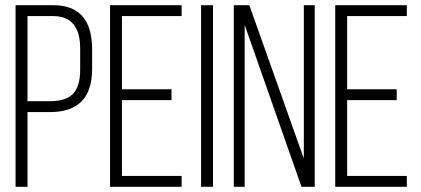

<svg xmlns="http://www.w3.org/2000/svg" viewBox="-20 -720 1623 740"><path d="M40 -700H185Q335 -700 335 -530V-454Q335 -288 173 -288H86V0H40ZM86 -330H173Q234 -330 261.5 -358.5Q289 -387 289 -451V-533Q289 -658 185 -658H86Z M450 -376H641V-334H450V-42H680V0H404V-700H680V-658H450Z M755 -700H801V0H755Z M923 -624V0H881V-700H941L1151 -109V-700H1193V0H1142Z M1318 -376H1509V-334H1318V-42H1548V0H1272V-700H1548V-658H1318Z"/></svg>

Font: Bebas Neue Book
Style: Regular
Weight: 400
Designer: Ryoichi Tsunekawa
Foundry: Ryoichi Tsunekawa
Version: Version 001.003